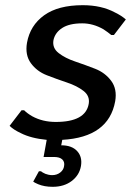

<svg xmlns="http://www.w3.org/2000/svg" viewBox="-20 -530 505 740"><path d="M186 -375Q181 -345 206 -325.5Q231 -306 269.5 -293Q308 -280 346.5 -265Q385 -250 408.5 -218.5Q432 -187 424 -140Q399 -1 220 9L216 30Q257 30 277.5 52.5Q298 75 292 110Q286 145 256.5 167.5Q227 190 183 190Q151 190 127 180Q113 174 108 170L130 130H139L140 132Q142 133 146 135.5Q150 138 155 140Q160 142 167 143.5Q174 145 181 145Q199 145 212 135Q225 125 227 110Q230 94 220 84.5Q210 75 188 75H148L160 9Q99 3 60 -17Q32 -30 17 -45L63 -105H73Q85 -93 104 -82Q144 -60 195 -60Q310 -60 322 -130Q327 -160 302 -179.5Q277 -199 238 -212Q199 -225 160.5 -240Q122 -255 99 -286.5Q76 -318 84 -365Q96 -432 150 -471Q204 -510 299 -510Q371 -510 423 -482Q448 -470 465 -455L419 -395H409Q397 -405 379 -417Q339 -440 297 -440Q247 -440 219.5 -422Q192 -404 186 -375Z"/></svg>

Font: Scada
Style: Italic
Weight: 400
Italic angle: -10°
Designer: Jovanny Lemonad
Foundry: Jovanny Lemonad
Version: Version 4.100;PS 004.100;hotconv 1.0.88;makeotf.lib2.5.64775